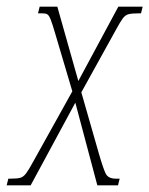

<svg xmlns="http://www.w3.org/2000/svg" viewBox="-38 -556 448 576"><path d="M-18 0 -13 -20H-7Q13 -20 22.5 -22.5Q32 -25 40 -35.5Q48 -46 61 -70L179 -282L128 -454Q119 -485 114 -497.5Q109 -510 104 -513Q99 -516 89 -516H76L81 -536H134L197 -313L317 -536H390L385 -516H379Q358 -516 348 -513.5Q338 -511 330.5 -501Q323 -491 310 -467L206 -279L259 -94Q272 -49 279.5 -34.5Q287 -20 310 -20H321L316 0H254L188 -248L54 0Z"/></svg>

Font: Noto Serif ExtraCondensed Thin
Style: Italic
Weight: 100
Width: 2
Italic angle: -12°
Designer: Monotype Design Team
Foundry: Monotype Imaging Inc.
Version: Version 2.013